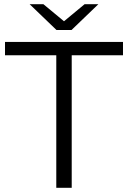

<svg xmlns="http://www.w3.org/2000/svg" viewBox="-20 -901 614 921"><path d="M323 -757 452 -881H386L287 -799L188 -881H122L251 -757ZM4 -700V-636H250V0H324V-636H570V-700Z"/></svg>

Font: Talent
Style: Regular
Weight: 400
Designer: Mike Powis
Version: Version 1.001;hotconv 1.0.109;makeotfexe 2.5.65596